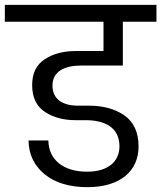

<svg xmlns="http://www.w3.org/2000/svg" viewBox="-47 -760 667 794"><path d="M-27 -740V-670H381V-549H267C216 -549 173 -538 138 -515C103 -492 86 -457 86 -408C86 -357 104 -320 139 -297C174 -274 216 -263 266 -263H307C388 -263 447 -232 447 -155C447 -92 400 -50 313 -50C212 -50 154 -102 153 -179H71C72 -120 95 -74 138 -39C181 -4 240 14 315 14C450 14 526 -53 526 -154C526 -213 506 -256 467 -283C428 -310 379 -323 321 -323H276C213 -323 170 -349 170 -406C170 -467 223 -489 290 -489H461V-670H600V-740Z"/></svg>

Font: Poppins
Style: Regular
Weight: 400
Designer: Ninad Kale (Devanagari), Jonny Pinhorn (Latin)
Foundry: Indian Type Foundry
Version: 4.004